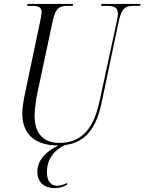

<svg xmlns="http://www.w3.org/2000/svg" viewBox="-20 -734 739 982"><path d="M276 10H280C226 34 171 78 171 145C171 194 202 228 260 228C281 228 300 223 322 212L324 201C308 210 290 216 273 216C245 216 220 198 220 148C220 78 258 33 312 8C424 -6 474 -87 500 -210L587 -624C603 -698 626 -704 667 -704H697L699 -714H499L497 -704H523C559 -704 583 -699 583 -664C583 -654 581 -641 577 -623L489 -216C464 -100 414 -3 283 -3C203 -3 157 -52 157 -140C157 -168 162 -215 172 -262L249 -624C264 -694 284 -704 325 -704H352L354 -714H121L119 -704H144C176 -704 193 -697 193 -672C193 -663 190 -646 185 -623L109 -262C100 -221 94 -179 94 -152C94 -49 159 10 276 10Z"/></svg>

Font: Noto Serif Display Condensed Light
Style: Italic
Weight: 300
Width: 3
Italic angle: -12°
Designer: Monotype Design Team
Foundry: Monotype Imaging Inc.
Version: Version 2.009